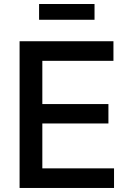

<svg xmlns="http://www.w3.org/2000/svg" viewBox="-20 -932 641 952"><path d="M77.1 0V-727.5H542.5V-630.4H189.9V-416H517.6V-319.8H189.9V-97.2H545.4V0ZM448.7 -912.1V-834H173.8V-912.1Z"/></svg>

Font: V-Inter
Style: Medium-500
Weight: 500
Designer: Rasmus Andersson
Foundry: rsms
Version: Version 4.000;git-4146feb